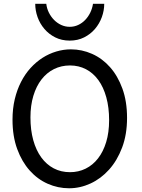

<svg xmlns="http://www.w3.org/2000/svg" viewBox="-20 -987 753 1019"><path d="M654.3 -361.3Q654.3 -273.4 628.2 -204.1Q602.1 -134.8 558.8 -86.7Q515.6 -38.6 460.4 -13.2Q405.3 12.2 346.7 12.2Q287.6 12.2 233.4 -11.7Q179.2 -35.6 137.7 -82Q96.2 -128.4 71.3 -196Q46.4 -263.7 46.4 -351.6Q46.4 -410.2 58.3 -460.4Q70.3 -510.7 91.6 -552.2Q112.8 -593.8 142.1 -626Q171.4 -658.2 205.8 -680.2Q240.2 -702.1 278.6 -713.6Q316.9 -725.1 356.4 -725.1Q414.6 -725.1 468.5 -701.2Q522.5 -677.2 563.7 -630.9Q605 -584.5 629.6 -516.8Q654.3 -449.2 654.3 -361.3ZM559.1 -349.1Q559.1 -416.5 544.2 -470.5Q529.3 -524.4 502 -562Q474.6 -599.6 436.3 -619.6Q397.9 -639.6 351.6 -639.6Q305.2 -639.6 266.6 -620.4Q228 -601.1 200.2 -565.2Q172.4 -529.3 157 -478.3Q141.6 -427.2 141.6 -363.8Q141.6 -296.9 156.5 -243.2Q171.4 -189.5 199 -151.6Q226.6 -113.8 265.1 -93.5Q303.7 -73.2 351.6 -73.2Q396.5 -73.2 434.6 -92Q472.7 -110.8 500.2 -146.2Q527.8 -181.6 543.5 -232.9Q559.1 -284.2 559.1 -349.1ZM533.2 -966.8Q533.2 -931.2 520.5 -896.2Q507.8 -861.3 484.1 -833.5Q460.4 -805.7 426.5 -788.6Q392.6 -771.5 350.1 -771.5Q307.1 -771.5 273.2 -788.6Q239.3 -805.7 215.6 -833.5Q191.9 -861.3 179.4 -896.2Q167 -931.2 167 -966.8H225.6Q228.5 -941.9 239.5 -919.9Q250.5 -897.9 267.1 -881.1Q283.7 -864.3 304.9 -854.5Q326.2 -844.7 350.1 -844.7Q374 -844.7 395 -854.5Q416 -864.3 432.1 -881.1Q448.2 -897.9 459 -919.9Q469.7 -941.9 473.6 -966.8Z"/></svg>

Font: Andika APac
Style: Regular
Weight: 400
Designer: Victor Gaultney, Annie Olsen, Julie Remington, Don Collingsworth, Eric Hays, Becca Hirsbrunner
Foundry: SIL International
Version: Version 5.000